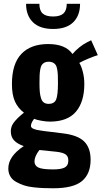

<svg xmlns="http://www.w3.org/2000/svg" viewBox="-20 -820 537 1014"><path d="M260.3 -667Q190.4 -667 154.1 -702.4Q117.7 -737.8 117.7 -799.8H188Q188 -764.6 205.3 -748.8Q222.7 -732.9 260.3 -732.9Q297.9 -732.9 315.2 -749Q332.5 -765.1 332.5 -799.8H402.8Q402.8 -737.8 366.7 -702.4Q330.6 -667 260.3 -667ZM236.8 -271.5Q267.6 -271.5 276.9 -295.4Q286.1 -319.3 286.1 -381.8Q286.1 -408.2 285.4 -423.8Q284.7 -439.5 282 -454.6Q279.3 -469.7 273.9 -477.3Q268.6 -484.9 259.5 -489.5Q250.5 -494.1 237.3 -494.1Q223.6 -494.1 214.6 -489.3Q205.6 -484.4 200.4 -476.6Q195.3 -468.8 192.6 -453.4Q189.9 -438 189.2 -422.6Q188.5 -407.2 188.5 -381.8Q188.5 -353 190.2 -334.7Q191.9 -316.4 196.8 -301Q201.7 -285.6 211.4 -278.6Q221.2 -271.5 236.8 -271.5ZM260.7 74.7Q301.3 74.7 320.1 65.4Q338.9 56.2 340.3 34.7Q340.8 30.8 340.8 27.3Q340.8 6.8 328.6 -2.9Q314.5 -14.6 277.3 -18.6L188 -27.8Q162.1 6.3 162.1 32.2Q162.1 54.7 182.6 64.7Q203.1 74.7 260.7 74.7ZM261.2 174.3Q232.4 174.3 209.7 173.3Q187 172.4 157.2 169.2Q127.4 166 106 158.7Q84.5 151.4 64.7 140.4Q44.9 129.4 34.4 111.3Q23.9 93.3 23.9 69.8Q23.9 5.4 105.5 -48.3Q71.8 -60.5 56.2 -76.7Q40.5 -92.8 38.1 -113.8Q37.1 -120.6 37.1 -126.5Q37.1 -150.4 50.8 -169.9Q67.9 -194.3 106.4 -225.1Q75.2 -248.5 59.1 -283.7Q43 -318.8 43 -376Q43 -482.9 92.8 -535.2Q142.6 -587.4 234.4 -587.4Q326.2 -587.4 362.8 -534.7Q398.4 -575.7 440.9 -597.2L461.4 -607.4L496.6 -528.8Q480.5 -524.4 447.5 -510.7Q414.6 -497.1 398.9 -487.8Q409.7 -470.7 417.5 -440.4Q425.3 -410.2 425.3 -376Q425.3 -282.2 380.9 -230Q336.4 -177.7 243.2 -177.7Q223.6 -177.7 198 -182.4Q172.4 -187 160.2 -192.4Q143.6 -170.9 143.6 -156.2Q143.6 -154.8 143.6 -153.3Q145.5 -136.7 196.3 -130.4Q205.6 -128.4 251 -123.3Q296.4 -118.2 312 -115.7Q390.6 -106.4 424.6 -72.8Q458.5 -39.1 458.5 23.9Q458.5 98.1 413.1 136.2Q367.7 174.3 261.2 174.3Z"/></svg>

Font: Oswald
Style: DemiBold
Weight: 600
Designer: Vernon Adams
Foundry: Vernon Adams
Version: 3.0; ttfautohint (v0.95) -l 8 -r 50 -G 200 -x 0 -w "G" -W -c